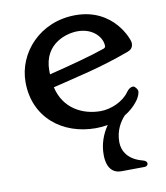

<svg xmlns="http://www.w3.org/2000/svg" viewBox="-83 -583 762 879"><g transform="rotate(-10 298.0 -144.0)"><path d="M48.8 -251.5C48.8 -86.4 175.3 11.7 329.6 11.7C348.6 11.7 367.2 9.8 385.3 6.8C359.4 43.9 343.3 88.9 343.3 137.2C343.3 202.6 373.5 226.6 410.6 226.1L518.1 225.1C527.3 225.1 534.2 219.2 534.2 211.9C534.2 205.6 530.3 198.2 514.6 194.3C449.7 177.7 423.8 135.7 423.8 93.3C423.8 40 446.8 2 469.7 -22.9C493.7 -37.1 514.6 -55.2 531.2 -77.1C547.9 -99.1 550.3 -115.2 550.3 -121.6C550.3 -129.9 538.6 -146.5 529.8 -146.5C519.5 -146.5 508.8 -140.6 499 -126.5C471.2 -86.4 413.1 -61.5 364.7 -61.5C281.2 -61.5 195.8 -104 172.4 -206.1C287.1 -234.9 396 -256.8 534.7 -308.1C556.6 -316.4 559.1 -332.5 559.1 -345.2C559.1 -357.4 506.3 -514.2 326.7 -514.2C161.1 -514.2 48.8 -387.7 48.8 -251.5ZM165.5 -267.6C165 -273.4 165 -278.8 165 -284.7C165 -413.6 276.9 -439.9 323.2 -439.9C399.4 -439.9 436 -388.2 436 -352.5C436 -347.7 434.6 -343.3 426.3 -340.3C356 -315.9 260.3 -291 165.5 -267.6Z"/></g></svg>

Font: Stoke
Style: Regular
Weight: 400
Designer: Nicole Fally
Foundry: Nicole Fally
Version: Version 1.002